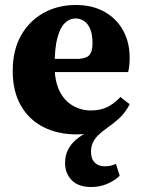

<svg xmlns="http://www.w3.org/2000/svg" viewBox="-20 -524 570 770"><path d="M346 226Q294 226 267.5 198.5Q241 171 241 130Q241 100 252.5 77Q264 54 285 36Q306 18 333 5L334 11Q322 13 310 14Q298 15 288 15Q212 15 154 -14.5Q96 -44 63.5 -101Q31 -158 31 -240Q31 -322 64 -381Q97 -440 154.5 -472Q212 -504 284 -504Q351 -504 399.5 -476.5Q448 -449 474 -401.5Q500 -354 500 -292Q500 -275 498.5 -261.5Q497 -248 494 -235H110V-288H298Q330 -291 340.5 -305.5Q351 -320 351 -351Q351 -385 342 -407Q333 -429 317.5 -439.5Q302 -450 283 -450Q260 -450 241 -432.5Q222 -415 210.5 -373.5Q199 -332 199 -260Q199 -199 218.5 -159.5Q238 -120 271.5 -100.5Q305 -81 345 -81Q384 -81 412 -95.5Q440 -110 463 -135L500 -106Q483 -73 460 -51.5Q437 -30 407 -9Q386 6 372.5 19.5Q359 33 352 48.5Q345 64 345 85Q345 113 360 128Q375 143 400 143Q413 143 424 140.5Q435 138 445 133L460 181Q439 201 409.5 213.5Q380 226 346 226Z"/></svg>

Font: Source Serif 4 18pt
Style: Bold
Weight: 700
Designer: Frank Grießhammer
Foundry: Adobe Systems Incorporated
Version: Version 4.004;hotconv 1.0.116;makeotfexe 2.5.65601